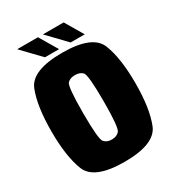

<svg xmlns="http://www.w3.org/2000/svg" viewBox="-196 -934 952 1049"><g transform="rotate(-30 279.5 -409.0)"><path d="M279 5Q470.5 5 507.2 -87.5Q544 -180 544 -338Q544 -496.5 507.2 -589.2Q470.5 -682 279 -682Q87.5 -682 51 -589.8Q14.5 -497.5 14.5 -338Q14.5 -180 51.2 -87.5Q88 5 279 5ZM279 -135.5Q248 -135.5 231.2 -155Q214.5 -174.5 214.5 -338Q214.5 -506 231.2 -523.8Q248 -541.5 279 -541.5Q310.5 -541.5 327.2 -523.8Q344 -506 344 -338Q344 -174.5 327.2 -155Q310.5 -135.5 279 -135.5ZM348.5 -707.5H437.5L370 -821.5H239ZM186.5 -707.5H275.5L208 -821.5H77Z"/></g></svg>

Font: Anybody Condensed Black
Style: Regular
Weight: 900
Width: 3
Designer: Tyler Finck
Foundry: Etcetera Type Company
Version: Version 1.113;gftools[0.9.25]